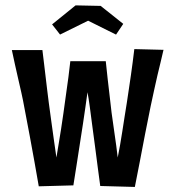

<svg xmlns="http://www.w3.org/2000/svg" viewBox="-20 -705 658 729"><path d="M127.2 2.4Q120.2 -39.6 111.3 -88.1Q102.4 -136.6 93 -188.4Q83.6 -240.2 73.4 -291.8Q67.6 -324.4 61.1 -353.1Q54.6 -381.8 48.4 -408.7Q42.2 -435.6 36.5 -461.5Q30.8 -487.4 25 -515H141Q144.6 -485.6 147.7 -459.9Q150.8 -434.2 153.5 -411.1Q156.2 -388 159.1 -364.1Q162 -340.2 165.4 -313.8Q170.4 -277.8 175 -243.1Q179.6 -208.4 184.5 -174.6Q189.4 -140.8 194.2 -107Q198.4 -131.6 202.8 -158.9Q207.2 -186.2 212 -215.7Q216.8 -245.2 220.8 -275.2Q226.2 -315.6 231 -348.8Q235.8 -382 239.8 -412.3Q243.8 -442.6 247 -472.6H381.6Q385.4 -436 388.9 -404.5Q392.4 -373 396.1 -342.7Q399.8 -312.4 403.6 -277.6Q408.6 -242.2 413.1 -210.3Q417.6 -178.4 421.3 -152.4Q425 -126.4 427 -107Q431.6 -129.4 435.9 -154.3Q440.2 -179.2 444.3 -205.5Q448.4 -231.8 452.7 -259.5Q457 -287.2 461.6 -315.2Q465.8 -343.8 469.7 -369.4Q473.6 -395 477 -419.1Q480.4 -443.2 483.6 -467.4Q486.8 -491.6 490 -518.6L600.8 -515.8Q595.8 -493 589.9 -469.3Q584 -445.6 578 -419.9Q572 -394.2 565.6 -364.6Q559.2 -335 551.8 -300.6Q541.4 -249.6 531 -196.6Q520.6 -143.6 511.1 -92.7Q501.6 -41.8 492 4.8L360.6 1.2Q356.8 -27.8 351.6 -66.1Q346.4 -104.4 341.1 -147Q335.8 -189.6 330 -230.4Q325.2 -268.6 320.7 -301.3Q316.2 -334 312.2 -354.8Q308.4 -328 304.2 -297.6Q300 -267.2 295 -234.8Q287.6 -186.4 281.7 -148.9Q275.8 -111.4 270.5 -76.6Q265.2 -41.8 258.6 -1.2ZM420.6 -573.6 314.6 -626.4 208 -573.8 177.8 -612.4 267 -684.6 362.2 -682.6 448 -614.4Z"/></svg>

Font: Truculenta
Style: Regular
Weight: 400
Designer: Ivan Castro, Eva Sanz & Omnibus-Type Team
Foundry: Omnibus-Type
Version: Version 1.002